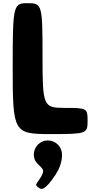

<svg xmlns="http://www.w3.org/2000/svg" viewBox="-20 -845 605 1210"><path d="M154 -825C63 -825 60 -813 60 -413C60 -12 67 0 296 0C525 0 532 -2 532 -83C532 -163 528 -165 390 -165C252 -165 248 -174 248 -495C248 -816 245 -825 154 -825ZM281 40C331 40 371 80 371 130C371 177 354 219 330 256C260 361 240 351 221 336C202 320 204 321 226 289C273 220 248 222 212 182C200 168 193 150 193 130C193 80 233 40 281 40Z"/></svg>

Font: Hussar Print
Style: Bold
Weight: 700
Foundry: Cannot Into Space Fonts
Version: Version 2.00